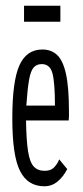

<svg xmlns="http://www.w3.org/2000/svg" viewBox="-20 -641 290 671"><path d="M135 10Q77 10 50 -43.5Q23 -97 23 -227Q23 -358 48 -413Q73 -468 128 -468Q159 -468 179.5 -449Q200 -430 210.5 -383Q221 -336 221 -251Q221 -241 221 -234.5Q221 -228 220 -220H71Q72 -151 78 -112.5Q84 -74 98 -59Q112 -44 136 -44Q157 -44 168.5 -55.5Q180 -67 187 -84L215 -50Q201 -23 181 -6.5Q161 10 135 10ZM72 -272H172Q172 -351 163.5 -384Q155 -417 126 -417Q108 -417 97.5 -405Q87 -393 81.5 -361.5Q76 -330 72 -272ZM64 -565V-621H191V-565Z"/></svg>

Font: Inconsolata UltraCondensed
Style: Regular
Weight: 400
Width: 1
Monospace: yes
Designer: Raph Levien, Cyreal, Brenton Simpson
Foundry: Raph Levien, Cyreal, Google
Version: Version 3.001; ttfautohint (v1.8.2.53-6de2)